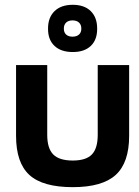

<svg xmlns="http://www.w3.org/2000/svg" viewBox="-20 -771 580 800"><path d="M46.9 -205.1V-500H176.8V-209Q176.8 -152.8 201.9 -127.4Q227.1 -102.1 283.2 -102.1Q338.4 -102.1 362.8 -127.4Q387.2 -152.8 387.2 -209V-500H518.1V-205.1Q518.1 -93.3 462.2 -42.2Q406.2 8.8 283.2 8.8Q158.2 8.8 102.5 -42Q46.9 -92.8 46.9 -205.1ZM180.2 -649.9V-652.8Q180.2 -698.2 207.3 -724.6Q234.4 -751 283.2 -751Q331.5 -751 358.2 -724.6Q384.8 -698.2 384.8 -652.8V-649.9Q384.8 -605 358.2 -579.6Q331.5 -554.2 283.2 -554.2Q234.4 -554.2 207.3 -579.6Q180.2 -605 180.2 -649.9ZM246.1 -650.9Q246.1 -635.7 255.6 -627Q265.1 -618.2 282.2 -618.2Q299.3 -618.2 309.1 -627Q318.8 -635.7 318.8 -650.9V-652.8Q318.8 -668 309.1 -677Q299.3 -686 282.2 -686Q265.1 -686 255.6 -677Q246.1 -668 246.1 -652.8Z"/></svg>

Font: LT Wave Text Bold
Style: Regular
Weight: 700
Designer: Daniel Lyons
Version: Version 2.5 (Glyphs App)